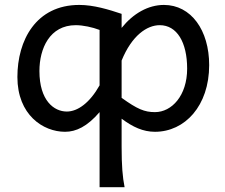

<svg xmlns="http://www.w3.org/2000/svg" viewBox="-20 -528 924 787"><path d="M388.2 239.3H490.7C482.4 197.8 478.5 151.4 478.5 73.2V-41.5C524.4 -7.3 566.4 12.2 615.2 12.2C737.8 12.2 837.4 -94.2 837.4 -261.2C837.4 -404.3 763.2 -507.8 651.9 -507.8C587.4 -507.8 525.9 -472.7 478.5 -413.6V-471.2C425.8 -488.8 364.3 -507.8 305.2 -507.8C127 -507.8 51.3 -362.3 51.3 -212.4C51.3 -57.1 156.7 12.2 246.6 12.2C292 12.2 337.4 -9.3 388.2 -68.4ZM634.8 -424.8C705.1 -424.8 747.1 -355 747.1 -246.6C747.1 -136.2 684.1 -68.4 615.2 -68.4C572.3 -68.4 543 -80.6 478.5 -127V-279.8C520.5 -382.8 582.5 -424.8 634.8 -424.8ZM388.2 -178.2C348.1 -106.9 298.8 -70.8 253.9 -70.8C201.2 -70.8 141.6 -115.7 141.6 -236.8C141.6 -329.1 183.6 -424.8 290.5 -424.8C320.3 -424.8 358.9 -416.5 388.2 -405.3Z"/></svg>

Font: Andika
Style: Regular
Weight: 400
Designer: Victor Gaultney, Annie Olsen, Julie Remington, Don Collingsworth, Eric Hays
Foundry: SIL International
Version: Version 1.000